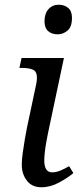

<svg xmlns="http://www.w3.org/2000/svg" viewBox="-20 -781 344 811"><path d="M224 -636Q199 -636 183.5 -649.5Q168 -663 168 -691Q168 -723 184.5 -742Q201 -761 228 -761Q252 -761 268 -747.5Q284 -734 284 -706Q284 -667 265 -651.5Q246 -636 224 -636ZM155 10Q115 10 93.5 -18Q72 -46 72 -85Q72 -106 76 -135Q80 -164 85 -193.5Q90 -223 94 -242L133 -426Q136 -441 136 -452Q136 -479 119.5 -486.5Q103 -494 75 -494H62L71 -536H250L182 -215Q180 -204 176 -183Q172 -162 169.5 -140Q167 -118 167 -104Q167 -53 200 -53Q217 -53 235 -60.5Q253 -68 272 -79L290 -50Q268 -31 230.5 -10.5Q193 10 155 10Z"/></svg>

Font: NotoSerif-Italic
Style: Regular
Weight: 400
Italic angle: -12°
Designer: Monotype Design Team
Foundry: Monotype Imaging Inc.
Version: Version 2.007; ttfautohint (v1.8) -l 8 -r 50 -G 200 -x 14 -D